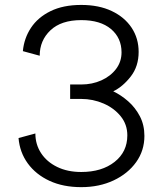

<svg xmlns="http://www.w3.org/2000/svg" viewBox="-20 -751 661 779"><path d="M309.6 -408.2Q354 -408.2 391.4 -425Q428.7 -441.9 450.9 -471.2Q473.1 -500.5 473.1 -538.6Q473.1 -597.2 430.2 -633.3Q387.2 -669.4 309.6 -669.4Q228.5 -669.4 184.8 -628.2Q141.1 -586.9 141.1 -524.9L72.8 -543.5Q77.6 -595.7 105.7 -638.2Q133.8 -680.7 185.1 -705.8Q236.3 -731 309.6 -731Q381.3 -731 433.6 -706.1Q485.8 -681.2 514.2 -638.2Q542.5 -595.2 542.5 -540.5Q542.5 -481.9 510.7 -440.9Q479 -399.9 439.5 -380.4Q470.7 -365.7 499.8 -340.3Q528.8 -314.9 547.4 -279.5Q565.9 -244.1 565.9 -199.7Q565.9 -140.1 532.5 -93.3Q499 -46.4 440.9 -19Q382.8 8.3 309.6 8.3Q236.3 8.3 180.9 -17.3Q125.5 -43 92.8 -87.9Q60.1 -132.8 55.2 -190.9L123.5 -209.5Q123.5 -165 146.7 -129.6Q169.9 -94.2 211.9 -73.7Q253.9 -53.2 309.6 -53.2Q393.1 -53.2 444.8 -94Q496.6 -134.8 496.6 -201.7Q496.6 -246.1 469.7 -279.3Q442.9 -312.5 399.9 -331.1Q356.9 -349.6 309.6 -349.6H264.6V-408.2Z"/></svg>

Font: Giphurs Light
Style: Regular
Weight: 300
Version: Version 0.920; ttfautohint (v1.8.4.7-5d5b)